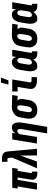

<svg xmlns="http://www.w3.org/2000/svg" viewBox="1494 -2292 1013 4040"><g transform="rotate(-90 2000.0 -271.5)"><path d="M373 8Q354 8 335.5 5.5Q317 3 300.5 -4Q284 -11 269.5 -22.5Q255 -34 247.5 -50Q240 -66 238.5 -85Q237 -104 240 -124L287 -406H235L168 0H30L97 -406H52L71 -520H489L470 -406H425L378 -124Q377 -116 381 -111Q385 -106 392 -106H410V8Z M480 0 704 -522 698 -593Q698 -599 697.5 -604Q697 -609 694 -613.5Q691 -618 686 -619.5Q681 -621 675 -621H616L615 -735H675Q695 -735 716 -734Q737 -733 756 -726.5Q775 -720 790.5 -708Q806 -696 815.5 -679.5Q825 -663 829 -643Q833 -623 835 -603L890 0H749L748 -349L621 0Z M1214 215 1302 -314Q1304 -325 1305 -335.5Q1306 -346 1305.5 -356.5Q1305 -367 1303.5 -377Q1302 -387 1297.5 -395.5Q1293 -404 1283.5 -409Q1274 -414 1264 -414Q1251 -414 1238 -408Q1225 -402 1216 -391.5Q1207 -381 1201.5 -368Q1196 -355 1194 -342L1138 0H1000L1086 -520H1224L1213 -455Q1224 -471 1237.5 -485Q1251 -499 1268 -509Q1285 -519 1303.5 -523.5Q1322 -528 1340 -528Q1359 -528 1376 -522.5Q1393 -517 1405.5 -505Q1418 -493 1426 -477Q1434 -461 1438 -443.5Q1442 -426 1443.5 -407.5Q1445 -389 1444.5 -370.5Q1444 -352 1442 -333Q1440 -314 1437 -295L1352 215Z M1706 8Q1676 8 1647 2Q1618 -4 1594.5 -19Q1571 -34 1555 -57Q1539 -80 1531 -107.5Q1523 -135 1523.5 -164.5Q1524 -194 1529 -225L1549 -345Q1553 -369 1561.5 -393.5Q1570 -418 1585.5 -439.5Q1601 -461 1622 -478Q1643 -495 1666.5 -506Q1690 -517 1715 -522.5Q1740 -528 1765 -528H1781L2021 -520L2002 -406L1903 -409Q1915 -399 1923 -386.5Q1931 -374 1935.5 -359Q1940 -344 1939.5 -328Q1939 -312 1937 -295L1917 -175Q1913 -151 1905 -127Q1897 -103 1882.5 -81Q1868 -59 1848 -41Q1828 -23 1804.5 -12Q1781 -1 1756 3.5Q1731 8 1706 8ZM1707 -106Q1722 -106 1736.5 -114.5Q1751 -123 1760 -136Q1769 -149 1774 -164Q1779 -179 1782 -194L1802 -314Q1804 -330 1804.5 -345.5Q1805 -361 1802.5 -375.5Q1800 -390 1790.5 -401.5Q1781 -413 1765 -414H1758Q1743 -414 1728.5 -405Q1714 -396 1705 -383Q1696 -370 1691 -355.5Q1686 -341 1684 -326L1664 -206Q1662 -195 1661 -184Q1660 -173 1661 -162.5Q1662 -152 1664.5 -142Q1667 -132 1672.5 -123.5Q1678 -115 1687 -110.5Q1696 -106 1707 -106Z M2242 -600 2280 -758H2388L2329 -600ZM2324 0Q2300 0 2276 -3Q2252 -6 2230 -14.5Q2208 -23 2190 -37.5Q2172 -52 2161.5 -72.5Q2151 -93 2149.5 -117Q2148 -141 2152 -166L2192 -406H2094V-520H2349L2287 -147Q2286 -140 2288.5 -133Q2291 -126 2296 -121.5Q2301 -117 2309 -115.5Q2317 -114 2324 -114H2397V0Z M2628 8Q2609 8 2591.5 3Q2574 -2 2561.5 -14Q2549 -26 2540.5 -42Q2532 -58 2528 -75.5Q2524 -93 2522 -111.5Q2520 -130 2521 -149Q2522 -168 2524 -187Q2526 -206 2529 -225L2549 -345Q2552 -366 2557.5 -387Q2563 -408 2573 -428.5Q2583 -449 2596.5 -468Q2610 -487 2629 -501Q2648 -515 2669.5 -521.5Q2691 -528 2712 -528Q2733 -528 2752.5 -521.5Q2772 -515 2786.5 -501.5Q2801 -488 2809 -470.5Q2817 -453 2821 -433L2836 -520H2974L2908 -124Q2907 -116 2911 -111Q2915 -106 2923 -106H2940V8H2904Q2880 8 2858 4Q2836 0 2816.5 -10.5Q2797 -21 2784.5 -39Q2772 -57 2769 -80Q2758 -61 2743 -44Q2728 -27 2709.5 -15Q2691 -3 2670 2.5Q2649 8 2628 8ZM2704 -106Q2718 -106 2731.5 -111.5Q2745 -117 2755.5 -127.5Q2766 -138 2771.5 -151.5Q2777 -165 2779 -178L2799 -298Q2801 -311 2802 -323Q2803 -335 2802.5 -347Q2802 -359 2799.5 -371Q2797 -383 2791.5 -392.5Q2786 -402 2775.5 -408Q2765 -414 2753 -414Q2738 -414 2724.5 -405Q2711 -396 2703 -382.5Q2695 -369 2690.5 -354.5Q2686 -340 2684 -326L2664 -206Q2662 -195 2661.5 -184.5Q2661 -174 2661 -163.5Q2661 -153 2663 -142.5Q2665 -132 2670 -123.5Q2675 -115 2684 -110.5Q2693 -106 2704 -106Z M3206 8Q3176 8 3147 2Q3118 -4 3094.5 -19Q3071 -34 3055 -57Q3039 -80 3031 -107.5Q3023 -135 3023.5 -164.5Q3024 -194 3029 -225L3049 -345Q3053 -369 3061.5 -393.5Q3070 -418 3085.5 -439.5Q3101 -461 3122 -478Q3143 -495 3166.5 -506Q3190 -517 3215 -522.5Q3240 -528 3265 -528H3281L3521 -520L3502 -406L3403 -409Q3415 -399 3423 -386.5Q3431 -374 3435.5 -359Q3440 -344 3439.5 -328Q3439 -312 3437 -295L3417 -175Q3413 -151 3405 -127Q3397 -103 3382.5 -81Q3368 -59 3348 -41Q3328 -23 3304.5 -12Q3281 -1 3256 3.5Q3231 8 3206 8ZM3207 -106Q3222 -106 3236.5 -114.5Q3251 -123 3260 -136Q3269 -149 3274 -164Q3279 -179 3282 -194L3302 -314Q3304 -330 3304.5 -345.5Q3305 -361 3302.5 -375.5Q3300 -390 3290.5 -401.5Q3281 -413 3265 -414H3258Q3243 -414 3228.5 -405Q3214 -396 3205 -383Q3196 -370 3191 -355.5Q3186 -341 3184 -326L3164 -206Q3162 -195 3161 -184Q3160 -173 3161 -162.5Q3162 -152 3164.5 -142Q3167 -132 3172.5 -123.5Q3178 -115 3187 -110.5Q3196 -106 3207 -106Z M3628 8Q3609 8 3591.5 3Q3574 -2 3561.5 -14Q3549 -26 3540.5 -42Q3532 -58 3528 -75.5Q3524 -93 3522 -111.5Q3520 -130 3521 -149Q3522 -168 3524 -187Q3526 -206 3529 -225L3549 -345Q3552 -366 3557.5 -387Q3563 -408 3573 -428.5Q3583 -449 3596.5 -468Q3610 -487 3629 -501Q3648 -515 3669.5 -521.5Q3691 -528 3712 -528Q3733 -528 3752.5 -521.5Q3772 -515 3786.5 -501.5Q3801 -488 3809 -470.5Q3817 -453 3821 -433L3836 -520H3974L3908 -124Q3907 -116 3911 -111Q3915 -106 3923 -106H3940V8H3904Q3880 8 3858 4Q3836 0 3816.5 -10.5Q3797 -21 3784.5 -39Q3772 -57 3769 -80Q3758 -61 3743 -44Q3728 -27 3709.5 -15Q3691 -3 3670 2.5Q3649 8 3628 8ZM3704 -106Q3718 -106 3731.5 -111.5Q3745 -117 3755.5 -127.5Q3766 -138 3771.5 -151.5Q3777 -165 3779 -178L3799 -298Q3801 -311 3802 -323Q3803 -335 3802.5 -347Q3802 -359 3799.5 -371Q3797 -383 3791.5 -392.5Q3786 -402 3775.5 -408Q3765 -414 3753 -414Q3738 -414 3724.5 -405Q3711 -396 3703 -382.5Q3695 -369 3690.5 -354.5Q3686 -340 3684 -326L3664 -206Q3662 -195 3661.5 -184.5Q3661 -174 3661 -163.5Q3661 -153 3663 -142.5Q3665 -132 3670 -123.5Q3675 -115 3684 -110.5Q3693 -106 3704 -106Z"/></g></svg>

Font: Iosevka SS18 Heavy
Style: Italic
Weight: 900
Italic angle: -9°
Monospace: yes
Designer: Belleve Invis
Foundry: Belleve Invis
Version: Version 25.1.1; ttfautohint (v1.8.4)